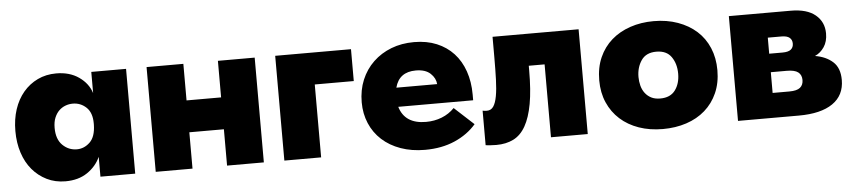

<svg xmlns="http://www.w3.org/2000/svg" viewBox="-36 -661 3816 858"><g transform="rotate(-5 1872.0 -232.0)"><path d="M230 7Q184 7 146.5 -11.5Q109 -30 82 -62Q55 -94 40.5 -138.5Q26 -183 26 -236Q26 -289 40.5 -333Q55 -377 82 -409Q109 -441 146.5 -459Q184 -477 230 -477Q290 -477 331.5 -448Q373 -419 387 -375V-470H543V0H387V-89Q368 -47 328 -20Q288 7 230 7ZM293 -131Q326 -131 351.5 -155.5Q377 -180 378 -234V-240Q378 -288 352.5 -312Q327 -336 292 -336Q275 -336 259 -330Q243 -324 230.5 -312Q218 -300 210 -281Q202 -262 202 -235Q202 -184 229 -157.5Q256 -131 293 -131Z M955 -163H800V0H635V-470H800V-306H955V-470H1120V0H955Z M1212 -470H1552V-327H1377V0H1212Z M1843 7Q1783 7 1734 -10.5Q1685 -28 1650.5 -59.5Q1616 -91 1597.5 -134.5Q1579 -178 1579 -229Q1579 -284 1598 -329.5Q1617 -375 1651.5 -408Q1686 -441 1732.5 -459Q1779 -477 1835 -477Q1892 -477 1936.5 -458.5Q1981 -440 2012 -406.5Q2043 -373 2059.5 -325.5Q2076 -278 2076 -221V-195H1740Q1763 -117 1858 -117Q1896 -117 1929 -130Q1962 -143 1986 -168L2073 -88Q2035 -44 1976.5 -18.5Q1918 7 1843 7ZM1832 -350Q1757 -350 1739 -281H1922Q1920 -308 1897.5 -329Q1875 -350 1832 -350Z M2162 13Q2148 13 2135.5 12Q2123 11 2114 10V-145Q2119 -144 2123.5 -143.5Q2128 -143 2133 -143Q2152 -143 2162.5 -158.5Q2173 -174 2178.5 -204Q2184 -234 2185.5 -278Q2187 -322 2187 -379V-470H2573V0H2408V-327H2337V-306Q2337 -217 2326 -156.5Q2315 -96 2293.5 -58Q2272 -20 2239 -3.5Q2206 13 2162 13Z M2910 7Q2851 7 2802.5 -10Q2754 -27 2719 -58.5Q2684 -90 2664.5 -134.5Q2645 -179 2645 -234Q2645 -292 2665 -337Q2685 -382 2720.5 -413Q2756 -444 2804.5 -460.5Q2853 -477 2910 -477Q2969 -477 3018 -459.5Q3067 -442 3102 -410.5Q3137 -379 3156 -334Q3175 -289 3175 -234Q3175 -177 3155 -132Q3135 -87 3099.5 -56Q3064 -25 3015.5 -9Q2967 7 2910 7ZM2910 -130Q2955 -130 2977 -159.5Q2999 -189 2999 -234Q2999 -278 2977.5 -309Q2956 -340 2910 -340Q2864 -340 2842.5 -308.5Q2821 -277 2821 -234Q2821 -214 2826 -195Q2831 -176 2842 -161.5Q2853 -147 2869.5 -138.5Q2886 -130 2910 -130Z M3247 -470H3525Q3597 -470 3635 -438.5Q3673 -407 3673 -355Q3673 -319 3656.5 -294.5Q3640 -270 3615 -259Q3664 -251 3694.5 -223.5Q3725 -196 3725 -142Q3725 -73 3672 -36.5Q3619 0 3520 0H3247ZM3412 -204V-111H3487Q3521 -111 3535.5 -123Q3550 -135 3550 -157Q3550 -180 3534.5 -192Q3519 -204 3484 -204ZM3412 -359V-287H3472Q3498 -287 3509.5 -296.5Q3521 -306 3521 -323Q3521 -340 3509.5 -349.5Q3498 -359 3473 -359Z"/></g></svg>

Font: Tilda Sans Black
Style: Regular
Weight: 900
Designer: ParaType Ltd
Foundry: ParaType Ltd
Version: Version 1.009